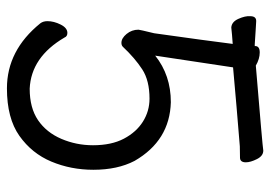

<svg xmlns="http://www.w3.org/2000/svg" viewBox="-130 -612 761 540"><g transform="rotate(90 250.0 -341.5)"><path d="M228 19Q121 19 45 -75Q39 -83 39 -95Q39 -113 48.5 -132Q58 -151 72 -151Q82 -151 85 -143Q140 -49 229 -45Q283 -45 317.5 -68.5Q352 -92 370 -134Q388 -176 388 -223Q388 -275 369.5 -310Q351 -345 321.5 -363.5Q292 -382 257 -382Q206 -382 174.5 -361.5Q143 -341 111 -307Q107 -303 100 -303Q87 -303 75 -317.5Q63 -332 63 -351Q63 -354 73 -395Q94 -544 103 -616Q74 -614 57 -612Q41 -613 32.5 -632Q24 -651 25 -665Q25 -683 40 -682Q47 -682 65.5 -680.5Q84 -679 104 -678H109V-679Q109 -692 127 -692Q145 -692 164 -681Q393 -700 403 -702Q418 -702 427 -684Q436 -666 436 -653Q436 -637 423.5 -636.5Q411 -636 391 -636Q279 -627 169 -617L136 -398Q191 -442 267 -442Q375 -439 432 -340Q457 -292 457 -224Q457 -161 434 -106Q411 -51 361.5 -16Q312 19 228 19Z"/></g></svg>

Font: LXGW WenKai Mono Lite
Style: Regular
Weight: 400
Monospace: yes
Designer: LXGW / Fontworks Inc.
Foundry: LXGW / Fontworks Inc.
Version: Version 1.520; June 14, 2025